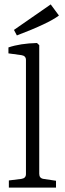

<svg xmlns="http://www.w3.org/2000/svg" viewBox="-20 -847 293 867"><path d="M246.1 -776.9Q200.2 -741.7 56.2 -687L43 -711.9L209 -827.1ZM157.2 -62Q157.2 -42 176.8 -39.1L232.9 -30.8V0H20V-32.2L76.2 -39.1Q97.2 -42 97.2 -61V-576.2Q97.2 -595.2 76.2 -598.1L18.1 -606V-632.8Q71.3 -650.9 147 -652.8L157.2 -643.1Z"/></svg>

Font: Yrsa-Light
Style: Regular
Weight: 300
Designer: Anna Giedrys (Yrsa+Rasa design), David Brezina (Yrsa art-direction, Rasa art-direction, design)
Foundry: Rosetta Type Foundry
Version: Version 1.001;PS 1.1;hotconv 1.0.88;makeotf.lib2.5.647800